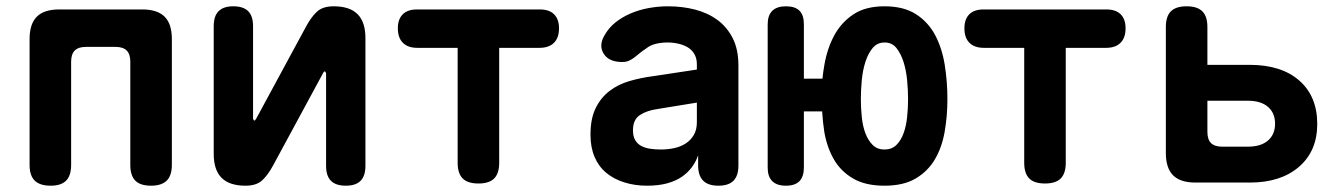

<svg xmlns="http://www.w3.org/2000/svg" viewBox="-20 -580 4240 610"><path d="M141 10Q107 10 90.5 -6Q74 -22 74 -56V-456Q74 -504 97 -527Q120 -550 168 -550H432Q480 -550 503 -527Q526 -504 526 -456V-56Q526 -22 509.5 -6Q493 10 460 10Q426 10 410 -6Q394 -22 394 -56V-384Q394 -408 382.5 -419.5Q371 -431 347 -431H253Q229 -431 217.5 -419.5Q206 -408 206 -384V-56Q206 -22 190 -6Q174 10 141 10Z M659 -91V-497Q659 -529 674.5 -544.5Q690 -560 721 -560Q753 -560 768.5 -544.5Q784 -529 784 -497V-203Q786 -197 788 -197Q790 -197 791 -199L794 -203L952 -495Q968 -525 986.5 -542.5Q1005 -560 1040 -560Q1091 -560 1116 -535Q1141 -510 1141 -459V-53Q1141 -21 1125.5 -5.5Q1110 10 1079 10Q1047 10 1031.5 -5.5Q1016 -21 1016 -53V-347Q1014 -353 1012 -353Q1010 -353 1009 -352L1006 -347L848 -55Q832 -25 813.5 -7.5Q795 10 760 10Q709 10 684 -15Q659 -40 659 -91Z M1434 -428H1306Q1276 -428 1260 -444Q1244 -460 1244 -490Q1244 -519 1259.5 -534.5Q1275 -550 1305 -550H1695Q1725 -550 1740.5 -534.5Q1756 -519 1756 -490Q1756 -460 1740 -444Q1724 -428 1694 -428H1566V-63Q1566 -29 1550 -13Q1534 3 1500 3Q1466 3 1450 -13Q1434 -29 1434 -63Z M2194 -359V-376Q2194 -394 2186.5 -407.5Q2179 -421 2166 -429Q2153 -437 2136 -441Q2119 -445 2101 -445Q2080 -445 2062.5 -440.5Q2045 -436 2033 -426Q2022 -419 2013 -411.5Q2004 -404 1995.5 -397.5Q1987 -391 1978 -387Q1969 -383 1957 -383Q1915 -383 1898.5 -408.5Q1882 -434 1899 -465Q1913 -491 1935 -508.5Q1957 -526 1984 -537.5Q2011 -549 2041.5 -554.5Q2072 -560 2102 -560Q2148 -560 2188.5 -549.5Q2229 -539 2259.5 -516.5Q2290 -494 2308 -458.5Q2326 -423 2326 -372V-54Q2326 -22 2310.5 -6Q2295 10 2262.5 10Q2230 10 2214 -6Q2198 -22 2198 -55V-87Q2192 -68 2179 -50Q2166 -32 2146.5 -18.5Q2127 -5 2099.5 2.5Q2072 10 2036 10Q1997 10 1963.5 -0.5Q1930 -11 1906 -31Q1882 -51 1869 -81.5Q1856 -112 1856 -152Q1856 -203 1872.5 -236.5Q1889 -270 1916.5 -291Q1944 -312 1980 -322.5Q2016 -333 2055 -338ZM2194 -254 2071 -234Q2035 -229 2013 -214.5Q1991 -200 1991 -166Q1991 -147 1998 -135Q2005 -123 2017 -116.5Q2029 -110 2045 -107.5Q2061 -105 2080 -105Q2102 -105 2122.5 -109.5Q2143 -114 2159 -124.5Q2175 -135 2184.5 -151.5Q2194 -168 2194 -192Z M2534 -503V-330H2593Q2595 -351 2599 -373Q2608 -426 2630.5 -467.5Q2653 -509 2691.5 -534.5Q2730 -560 2790 -560Q2851 -560 2890 -535Q2929 -510 2951 -468.5Q2973 -427 2981.5 -374Q2990 -321 2990 -265Q2990 -210 2981 -160Q2972 -110 2949.5 -72.5Q2927 -35 2888.5 -12.5Q2850 10 2790 10Q2730 10 2691 -12.5Q2652 -35 2630 -72.5Q2608 -110 2599 -160Q2594 -192 2592 -226H2534V-48Q2534 -19 2520 -4.5Q2506 10 2477 10Q2448 10 2433.5 -4.5Q2419 -19 2419 -47V-503Q2419 -531 2433.5 -545.5Q2448 -560 2477 -560Q2506 -560 2520 -546Q2534 -532 2534 -503ZM2790 -105Q2813 -105 2827.5 -119Q2842 -133 2850.5 -156Q2859 -179 2862 -208Q2865 -237 2865 -265Q2865 -293 2862 -325Q2859 -357 2850.5 -383.5Q2842 -410 2828 -427.5Q2814 -445 2790.5 -445Q2767 -445 2752.5 -427.5Q2738 -410 2729.5 -383.5Q2721 -357 2718 -325.5Q2715 -294 2715 -265Q2715 -237 2718 -208Q2721 -179 2729.5 -156.5Q2738 -134 2752.5 -119.5Q2767 -105 2790 -105Z M3234 -428H3106Q3076 -428 3060 -444Q3044 -460 3044 -490Q3044 -519 3059.5 -534.5Q3075 -550 3105 -550H3495Q3525 -550 3540.5 -534.5Q3556 -519 3556 -490Q3556 -460 3540 -444Q3524 -428 3494 -428H3366V-63Q3366 -29 3350 -13Q3334 3 3300 3Q3266 3 3250 -13Q3234 -29 3234 -63Z M3778 0Q3730 0 3707 -23Q3684 -46 3684 -94V-494Q3684 -528 3700 -544Q3716 -560 3750 -560Q3784 -560 3800 -544Q3816 -528 3816 -494V-374H3950Q4051 -374 4108 -324Q4165 -274 4165 -186Q4165 -100 4107 -50Q4049 0 3951 0ZM3816 -161Q3816 -137 3827.5 -125.5Q3839 -114 3863 -114H3944Q3986 -114 4008.5 -133.5Q4031 -153 4031 -187Q4031 -221 4008.5 -240.5Q3986 -260 3944 -260H3816Z"/></svg>

Font: Maple Mono Normal NL
Style: Bold
Weight: 700
Monospace: yes
Designer: subframe7536
Version: Version 7.000